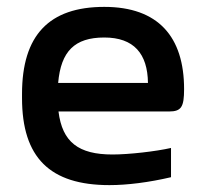

<svg xmlns="http://www.w3.org/2000/svg" viewBox="-20 -529 598 558"><path d="M515 -270C515 -422 440 -509 283 -509C123 -509 44 -427 44 -256V-244C44 -71 125 9 298 9C350 9 413 1 477 -14V-99C433 -89 355 -80 307 -80C208 -80 161 -116 150 -205H471C507 -205 515 -218 515 -270ZM149 -288C157 -380 197 -420 283 -420C369 -420 409 -373 410 -288Z"/></svg>

Font: LT Wave Text Medium
Style: Regular
Weight: 500
Designer: Daniel Lyons
Version: Version 2.5 (Glyphs App)